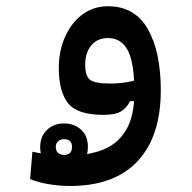

<svg xmlns="http://www.w3.org/2000/svg" viewBox="-20 -371 626 625"><path d="M208 234.4Q173.3 234.4 138.4 228.5Q103.5 222.7 78.1 211.9L85.4 123Q114.3 128.9 140.4 132.3Q166.5 135.7 199.2 135.7Q265.6 135.7 314.7 116.5Q363.8 97.2 390.6 52Q417.5 6.8 417.5 -70.3Q417.5 -133.8 408.2 -172.6Q398.9 -211.4 379.6 -229.2Q360.4 -247.1 330.6 -247.1Q296.9 -247.1 277.1 -223.1Q257.3 -199.2 257.3 -160.2Q257.3 -123.5 273.2 -111.3Q289.1 -99.1 338.4 -99.1Q370.1 -99.1 397.2 -104.2Q424.3 -109.4 462.9 -119.1L458 -41.5H403.3Q392.6 -20 374.3 -8.5Q356 2.9 316.9 2.9Q231.4 2.9 201.4 -35.2Q171.4 -73.2 171.4 -149.9Q171.4 -204.1 191.2 -249.8Q210.9 -295.4 247.1 -323Q283.2 -350.6 332 -350.6Q418.5 -350.6 460.9 -276.9Q503.4 -203.1 503.4 -76.7Q503.4 72.8 428 153.6Q352.5 234.4 208 234.4ZM188 184.6Q154.3 184.6 132.6 163.8Q110.8 143.1 110.8 107.4Q110.8 72.8 133.1 51.8Q155.3 30.8 188 30.8Q221.2 30.8 243.7 50.8Q266.1 70.8 266.1 107.4Q266.1 144 243.7 164.3Q221.2 184.6 188 184.6ZM188 133.3Q214.4 133.3 214.4 107.4Q214.4 82 188.5 82Q176.8 82 169.2 88.9Q161.6 95.7 161.6 107.4Q161.6 120.6 169.4 127Q177.2 133.3 188 133.3Z"/></svg>

Font: Cascadia Code
Style: Regular
Weight: 400
Designer: Aaron Bell
Foundry: Saja Typeworks
Version: Version 2404.023